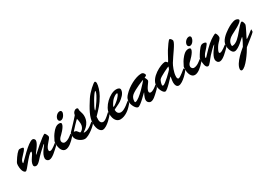

<svg xmlns="http://www.w3.org/2000/svg" viewBox="41 -3422 8486 6089"><g transform="rotate(-30 4284.5 -377.5)"><path d="M121.6 -18.1C155.8 -18.1 230.5 -118.7 313.5 -219.7C394.5 -317.9 526.9 -477.5 579.6 -477.5C590.8 -477.5 590.8 -468.8 590.8 -460.9C590.8 -373 415 -233.9 415 -72.8C415 -30.8 450.7 -3.9 497.6 -3.9C602.1 -3.9 711.9 -189 848.6 -307.1C928.2 -376.5 1039.1 -485.8 1052.2 -485.8C1054.7 -485.8 1055.7 -482.9 1055.7 -480.5C1055.7 -449.2 845.7 -250 845.7 -74.7C845.7 -14.2 898.4 37.1 959 37.1C1073.2 37.1 1227.5 -119.1 1368.7 -250C1372.1 -252.9 1381.3 -314.5 1381.3 -339.4C1381.3 -342.8 1378.9 -345.2 1376.5 -345.2C1369.6 -345.2 1208.5 -192.9 1124.5 -192.9C1091.8 -192.9 1078.1 -209 1078.1 -246.1C1078.6 -374 1307.6 -536.1 1307.6 -616.2C1307.6 -647.5 1255.9 -755.9 1232.4 -755.9C1198.7 -755.9 1054.2 -645.5 922.4 -532.2C795.9 -423.8 681.6 -312.5 673.3 -312.5C670.4 -312.5 668.9 -314 668.9 -319.3C668.9 -351.1 892.6 -583.5 892.6 -710C892.6 -749 857.9 -794.9 812 -794.9C650.9 -794.9 203.1 -286.1 183.6 -286.1C178.2 -286.1 172.9 -296.4 172.9 -303.7C173.3 -354.5 208 -410.6 234.9 -439C369.1 -579.6 436 -654.8 436 -694.8C436 -726.1 357.4 -733.4 303.2 -733.4C245.6 -733.4 135.7 -598.6 30.8 -424.3C5.9 -383.3 0 -346.2 0 -306.6C0 -66.4 86.9 -18.1 121.6 -18.1Z M1815.4 -940.4C1815.4 -897.9 1849.6 -861.3 1892.6 -861.3C1997.1 -861.3 2068.4 -1009.3 2068.4 -1065.4C2068.4 -1107.9 2043 -1135.3 2006.3 -1135.3C1902.3 -1135.3 1815.4 -1025.4 1815.4 -940.4ZM1380.9 -291C1380.9 -140.6 1439.9 15.1 1567.9 15.1C1689 15.1 1827.6 -106 1945.3 -241.7C1949.7 -247.6 1954.6 -250.5 1957 -256.3C1958.5 -260.3 1960 -278.8 1960 -297.9C1960 -320.8 1957.5 -345.2 1949.2 -345.2C1946.3 -345.2 1942.9 -343.3 1939.9 -341.3C1896 -306.2 1778.3 -195.8 1651.4 -195.8C1605.5 -195.8 1563.5 -245.1 1563.5 -292.5C1563.5 -339.8 1589.4 -381.3 1627.9 -420.9C1651.4 -444.8 1871.1 -640.6 1871.1 -758.3C1871.1 -800.3 1826.2 -807.6 1788.1 -807.6C1672.9 -807.6 1585.9 -699.7 1556.6 -665C1485.8 -582.5 1442.9 -506.8 1390.1 -395.5C1383.8 -381.3 1380.9 -328.1 1380.9 -291Z M2239.3 -226.1C2215.8 -226.1 2165 -334 2123.5 -334C2109.4 -334 2072.3 -344.2 2072.3 -351.6C2072.3 -358.4 2349.6 -651.9 2360.8 -651.9C2366.2 -651.9 2388.2 -527.3 2388.2 -454.1C2387.7 -300.3 2273.4 -226.1 2239.3 -226.1ZM1959.5 -253.4C1959.5 -78.1 2165 27.8 2262.2 27.8C2422.4 27.8 2724.6 -237.8 2724.6 -274.9C2724.6 -302.7 2722.2 -345.2 2712.4 -345.2C2702.1 -345.2 2527.8 -158.7 2360.8 -158.7C2343.8 -158.7 2328.1 -166.5 2328.1 -171.9C2328.1 -184.6 2608.4 -301.8 2608.4 -613.8C2608.4 -681.6 2591.3 -734.4 2574.2 -788.6C2563.5 -821.8 2555.7 -842.3 2555.7 -877C2555.7 -885.7 2558.6 -890.1 2558.6 -898.4C2558.6 -926.3 2536.1 -942.9 2504.4 -942.9C2427.7 -942.9 2378.4 -868.7 2368.2 -826.7C2364.7 -811 2365.2 -794.4 2356.9 -784.2C2231.9 -635.3 2122.6 -531.2 1973.6 -369.6C1962.4 -357.4 1959.5 -289.6 1959.5 -253.4Z M2993.2 -591.8C2989.3 -591.8 2988.8 -594.2 2988.8 -597.7C2988.8 -675.3 3252.9 -1127.4 3306.6 -1127.4C3311 -1127.4 3311 -1115.7 3311 -1111.3C3311 -999 3018.6 -591.8 2993.2 -591.8ZM3433.1 -1388.2C3393.1 -1388.2 3151.9 -1184.6 3035.6 -1002.9C2868.7 -743.2 2724.1 -501 2724.1 -277.3C2724.1 -22 2839.4 60.5 2902.8 60.5C3070.8 60.5 3320.8 -241.7 3324.2 -254.9C3325.7 -261.7 3326.2 -304.7 3326.2 -327.1C3326.2 -334 3325.7 -345.2 3319.8 -345.2C3311.5 -345.2 3134.3 -150.4 3042 -150.4C2970.2 -150.4 2930.2 -206.1 2930.2 -277.8C2930.2 -314.5 2933.1 -351.6 2934.6 -399.4C3105 -573.7 3217.8 -689.5 3344.7 -912.1C3426.8 -1055.7 3474.1 -1228.5 3474.1 -1315.4C3474.1 -1347.7 3461.9 -1388.2 3433.1 -1388.2Z M3558.1 -397.5C3553.2 -397.5 3552.2 -404.3 3552.2 -409.2C3552.2 -433.1 3642.1 -578.1 3685.1 -616.7C3725.1 -652.8 3801.3 -719.2 3861.8 -719.2C3871.6 -719.2 3875 -714.4 3875 -705.1C3875 -668.5 3813.5 -596.2 3774.4 -556.2C3723.1 -504.4 3586.4 -397.5 3558.1 -397.5ZM3326.2 -282.2C3326.2 -27.8 3450.2 54.2 3548.3 54.2C3736.3 54.2 3900.9 -94.7 3965.3 -164.1C3987.3 -187.5 4034.2 -239.3 4036.6 -244.6C4047.9 -276.4 4054.2 -300.3 4054.2 -330.1C4054.2 -339.4 4051.8 -345.2 4044.9 -345.2C4031.2 -345.2 3820.3 -133.8 3681.6 -133.8C3583 -133.8 3539.1 -204.6 3539.1 -298.8C3539.1 -313.5 3729 -386.2 3810.1 -443.4C3896.5 -504.4 4037.1 -618.2 4037.1 -755.4C4037.1 -817.9 3970.2 -840.8 3901.9 -840.8C3660.2 -840.8 3326.2 -525.9 3326.2 -282.2Z M4790.5 -665.5C4790.5 -657.2 4383.8 -184.1 4233.9 -184.1C4218.8 -184.1 4213.4 -201.2 4213.4 -217.3C4213.9 -293.5 4236.3 -375.5 4308.1 -432.6C4443.8 -541 4772.9 -671.9 4783.7 -671.9C4788.1 -671.9 4790.5 -669.9 4790.5 -665.5ZM4665.5 50.8C4759.8 50.8 4862.8 -53.2 4953.6 -137.7C5002.9 -183.6 5043.5 -224.1 5052.7 -244.6C5058.6 -257.3 5062.5 -299.8 5062.5 -325.2C5062.5 -337.4 5061.5 -345.7 5059.6 -345.7C5055.2 -345.7 5047.9 -337.9 5046.4 -336.9C4998.5 -291.5 4888.2 -207.5 4809.1 -207.5C4778.8 -207.5 4753.4 -229 4753.4 -260.7C4753.9 -377 4920.4 -529.8 4920.4 -581.5C4920.4 -622.1 4886.7 -677.2 4872.1 -709C4894 -720.7 4952.1 -737.8 4952.1 -769C4952.1 -797.4 4918.5 -876 4837.9 -876C4629.9 -876 4319.3 -706.1 4157.7 -528.3C4114.3 -481 4054.2 -428.2 4054.2 -291.5C4054.2 -174.8 4148.9 0 4229 0C4321.8 0 4610.4 -312.5 4619.1 -312.5C4622.6 -312.5 4624 -311 4624 -309.1C4624 -301.8 4543.9 -176.8 4543.9 -77.6C4543.9 -2.4 4600.1 50.8 4665.5 50.8Z M5669.9 -546.4C5639.6 -505.4 5334.5 -199.2 5257.3 -199.2C5245.1 -199.2 5230 -210 5230 -229.5C5230 -293.5 5272 -392.1 5286.1 -409.7C5339.4 -480 5689 -639.2 5697.3 -639.2C5699.7 -639.2 5702.6 -639.2 5702.6 -635.3C5702.6 -624 5678.7 -558.1 5669.9 -546.4ZM5577.6 -125C5577.6 -31.7 5610.4 50.8 5690.9 50.8H5691.4C5845.2 49.8 6113.8 -251.5 6113.8 -293.5C6113.8 -305.7 6096.7 -345.2 6085 -345.2C6078.6 -345.2 5865.2 -150.4 5796.4 -150.4C5758.3 -150.4 5749.5 -200.7 5749.5 -236.8C5750 -398.4 5842.3 -600.1 5882.3 -667C6014.6 -885.3 6246.6 -1168.5 6246.6 -1273.4C6246.6 -1300.8 6202.1 -1373 6161.1 -1373C6131.8 -1373 6008.3 -1192.4 5949.2 -1098.1C5881.8 -990.2 5770.5 -758.8 5757.3 -758.8C5748 -758.8 5720.7 -820.8 5670.4 -820.8C5528.8 -820.8 5062 -602.1 5062 -294.9C5062 -187 5141.1 0.5 5224.6 0.5C5307.1 0.5 5588.4 -330.1 5598.6 -330.1C5602.1 -330.1 5603 -325.7 5603 -320.3C5603 -291 5577.6 -200.7 5577.6 -125Z M6547.9 -940.4C6547.9 -897.9 6582 -861.3 6625 -861.3C6729.5 -861.3 6800.8 -1009.3 6800.8 -1065.4C6800.8 -1107.9 6775.4 -1135.3 6738.8 -1135.3C6634.8 -1135.3 6547.9 -1025.4 6547.9 -940.4ZM6113.3 -291C6113.3 -140.6 6172.4 15.1 6300.3 15.1C6421.4 15.1 6560.1 -106 6677.7 -241.7C6682.1 -247.6 6687 -250.5 6689.5 -256.3C6690.9 -260.3 6692.4 -278.8 6692.4 -297.9C6692.4 -320.8 6689.9 -345.2 6681.6 -345.2C6678.7 -345.2 6675.3 -343.3 6672.4 -341.3C6628.4 -306.2 6510.7 -195.8 6383.8 -195.8C6337.9 -195.8 6295.9 -245.1 6295.9 -292.5C6295.9 -339.8 6321.8 -381.3 6360.4 -420.9C6383.8 -444.8 6603.5 -640.6 6603.5 -758.3C6603.5 -800.3 6558.6 -807.6 6520.5 -807.6C6405.3 -807.6 6318.4 -699.7 6289.1 -665C6218.3 -582.5 6175.3 -506.8 6122.6 -395.5C6116.2 -381.3 6113.3 -328.1 6113.3 -291Z M7082.5 -98.1C7082.5 -23.9 7130.4 40 7199.7 40C7323.7 40 7503.9 -154.8 7590.8 -240.2C7605 -254.4 7610.8 -281.2 7610.8 -310.5C7610.8 -319.8 7609.9 -345.2 7600.6 -345.2C7597.2 -345.2 7423.3 -195.3 7346.2 -195.3C7314.5 -195.3 7309.1 -214.4 7309.1 -230C7309.1 -273.9 7365.7 -377 7418 -447.8C7470.2 -518.6 7567.4 -581.5 7567.4 -651.9C7567.4 -717.8 7532.7 -802.2 7505.4 -802.2C7493.2 -802.2 7363.8 -748.5 7205.6 -612.3C7048.3 -476.1 6882.8 -276.9 6869.6 -276.9C6862.3 -276.9 6858.4 -289.6 6858.4 -298.8C6858.4 -334 6904.3 -406.7 6921.4 -425.3C6967.3 -476.6 7121.6 -639.2 7121.6 -681.6C7121.6 -712.9 7059.6 -727.1 7014.2 -727.1C6951.7 -727.1 6914.1 -686.5 6884.8 -653.3C6794.4 -552.7 6697.8 -376.5 6693.4 -359.4C6691.9 -354 6691.9 -290 6691.9 -280.3C6691.9 -207.5 6698.7 -15.1 6798.8 -15.1C6861.8 -15.1 6949.7 -168 7046.9 -274.9C7139.2 -377 7281.7 -517.1 7304.7 -517.1C7306.2 -517.1 7308.6 -515.1 7308.6 -513.2C7308.6 -502 7082.5 -249 7082.5 -98.1Z M7793 -189.5C7770 -189.5 7769.5 -198.2 7769.5 -233.9C7770 -377.4 7887.2 -456.1 7967.8 -502C8050.8 -549.3 8389.6 -701.7 8389.6 -795.4C8389.6 -833 8316.4 -859.9 8277.3 -859.9C8191.4 -859.9 8059.1 -798.8 7941.4 -721.2C7800.3 -627.4 7610.4 -483.9 7610.4 -299.8C7610.4 -178.2 7667 -2.4 7769 -2.4C7922.4 -2.4 8175.3 -283.7 8191.4 -283.7C8192.9 -283.7 8195.3 -279.8 8195.3 -275.9C8195.3 -242.2 8061.5 -2 8059.1 1.5C8040.5 23.4 7618.7 340.3 7618.7 578.6C7618.7 606 7642.6 632.3 7664.6 632.3C7808.6 632.3 8086.9 217.8 8163.6 75.7C8244.1 10.3 8559.6 -234.9 8564.9 -255.9C8568.8 -272.5 8569.3 -302.2 8569.3 -332C8569.3 -341.3 8566.4 -345.2 8562.5 -345.2C8550.8 -345.2 8323.2 -152.3 8294.4 -152.3C8291 -152.3 8289.6 -153.3 8289.6 -156.7C8289.6 -172.9 8483.9 -523.4 8483.9 -577.1C8483.9 -610.4 8462.4 -710.9 8420.9 -710.9C8377.4 -710.9 8260.3 -567.9 8171.9 -464.4C8077.1 -353 7941.4 -189.5 7793 -189.5Z"/></g></svg>

Font: Bodega Script
Style: Medium
Weight: 500
Italic angle: 39.7°
Version: Version 001.000